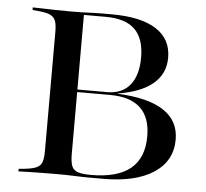

<svg xmlns="http://www.w3.org/2000/svg" viewBox="-45 -619 713 666"><g transform="rotate(5 311.0 -285.5)"><path d="M287.1 0Q265.3 0 237.9 -1.2Q210.5 -2.4 175.8 -2.4Q148.4 -2.4 124.2 -2Q100 -1.6 79.4 -1.2Q58.9 -0.8 42.7 0V-8.9L66.9 -11.3Q92.7 -14.5 105.6 -20.6Q118.5 -26.6 123.4 -39.9Q128.2 -53.2 128.2 -78.2V-492.7Q128.2 -517.7 123.4 -531Q118.5 -544.4 105.6 -550.8Q92.7 -557.3 66.9 -559.7L42.7 -562.1V-571Q58.9 -571 79.4 -570.2Q100 -569.4 124.2 -569Q148.4 -568.5 175.8 -568.5Q210.5 -568.5 237.9 -569.8Q265.3 -571 287.1 -571H317.7Q419.4 -571 472.6 -537.1Q525.8 -503.2 525.8 -437.9Q525.8 -382.3 484.3 -347.2Q442.7 -312.1 362.1 -299.2V-298.4Q469.4 -293.5 523 -258.1Q576.6 -222.6 576.6 -157.3Q576.6 -83.1 513.7 -41.5Q450.8 0 337.9 0ZM294.4 -9.7Q386.3 -9.7 431.9 -47.2Q477.4 -84.7 477.4 -159.7Q477.4 -225.8 441.9 -258.9Q406.5 -291.9 336.3 -291.9H202.4V-300.8H325Q377.4 -300.8 404.8 -334.7Q432.3 -368.5 432.3 -430.6Q432.3 -496 399.6 -528.2Q366.9 -560.5 297.6 -560.5H221.8V-76.6Q221.8 -49.2 227.4 -34.7Q233.1 -20.2 248.8 -14.9Q264.5 -9.7 294.4 -9.7Z"/></g></svg>

Font: Playfair 144pt SemiExpanded Medium
Style: Regular
Weight: 500
Width: 6
Designer: Claus Eggers Sørensen
Foundry: Claus Eggers Sørensen
Version: Version 2.203